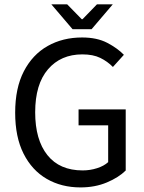

<svg xmlns="http://www.w3.org/2000/svg" viewBox="-20 -838 654 871"><path d="M345.2 12.2Q258.8 12.2 191.9 -26.6Q125 -65.4 86.9 -140.9Q48.8 -216.3 48.8 -326.7Q48.8 -438.5 88.1 -514.4Q127.4 -590.3 196 -629.2Q264.6 -668 352.5 -668Q419.9 -668 466.3 -643.8Q512.7 -619.6 542 -589.4L492.2 -534.2Q467.3 -559.6 434.8 -575.4Q402.3 -591.3 353.5 -591.3Q255.9 -591.3 197.8 -523.7Q139.6 -456.1 139.6 -328.6Q139.6 -203.6 195.1 -134.3Q250.5 -64.9 355 -64.9Q388.7 -64.9 420.2 -75Q451.7 -85 470.7 -102.5V-269.5H336.4V-341.8H550.3V-64.5Q518.1 -32.7 464.6 -10.3Q411.1 12.2 345.2 12.2ZM309.1 -705.6 212.9 -818.4H284.7L350.6 -751H354.5L419.9 -818.4H491.7L395.5 -705.6Z"/></svg>

Font: Varta Medium
Style: Regular
Weight: 500
Designer: Joana Correia, Viktoriya Grabowska, Eben Sorkin
Foundry: Sorkin Type Co.
Version: Version 1.004